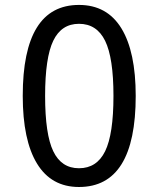

<svg xmlns="http://www.w3.org/2000/svg" viewBox="-20 -745 640 775"><path d="M298.8 9.8Q187 9.8 129.4 -84.7Q71.8 -179.2 71.8 -357.9Q71.8 -725.1 298.8 -725.1Q412.1 -725.1 470 -630.6Q527.8 -536.1 527.8 -357.9Q527.8 9.8 298.8 9.8ZM298.8 -65.9Q370.6 -65.9 404.3 -134.5Q438 -203.1 438 -357.9Q438 -511.7 404.3 -580.3Q370.6 -648.9 298.8 -648.9Q228 -648.9 195.1 -580.8Q162.1 -512.7 162.1 -357.9Q162.1 -202.6 195.1 -134.3Q228 -65.9 298.8 -65.9Z"/></svg>

Font: WenQuanYi Micro Hei Mono
Style: Regular
Weight: 400
Foundry: Ascender Corporation
Version: Version 0.2.0-beta